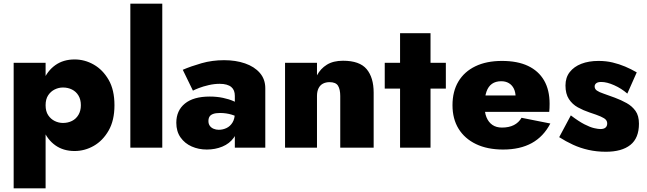

<svg xmlns="http://www.w3.org/2000/svg" viewBox="-20 -800 3503 1040"><path d="M227 220V-460H54V220ZM600 -230Q600 -313 568.5 -367.5Q537 -422 488 -450Q439 -478 384 -478Q323 -478 279.5 -447Q236 -416 213.5 -360.5Q191 -305 191 -230Q191 -156 213.5 -100Q236 -44 279.5 -13Q323 18 384 18Q439 18 488 -10Q537 -38 568.5 -93Q600 -148 600 -230ZM418 -230Q418 -200 405 -178Q392 -156 370 -145Q348 -134 321 -134Q298 -134 276.5 -144.5Q255 -155 241 -176Q227 -197 227 -230Q227 -263 241 -284Q255 -305 276.5 -315.5Q298 -326 321 -326Q348 -326 370 -315Q392 -304 405 -282.5Q418 -261 418 -230Z M686 -780V0H859V-780Z M1109 -144Q1109 -159 1115 -168.5Q1121 -178 1135 -183Q1149 -188 1172 -188Q1205 -188 1235 -179Q1265 -170 1285 -153V-226Q1272 -240 1246.5 -251.5Q1221 -263 1187.5 -270Q1154 -277 1116 -277Q1028 -277 981.5 -239Q935 -201 935 -135Q935 -88 958 -55.5Q981 -23 1018.5 -6.5Q1056 10 1100 10Q1146 10 1184.5 -6Q1223 -22 1245.5 -53Q1268 -84 1268 -128L1252 -188Q1252 -157 1239.5 -136.5Q1227 -116 1207 -106.5Q1187 -97 1165 -97Q1150 -97 1137 -102.5Q1124 -108 1116.5 -118.5Q1109 -129 1109 -144ZM1025 -309Q1034 -314 1057 -323Q1080 -332 1110.5 -339Q1141 -346 1170 -346Q1191 -346 1207 -341.5Q1223 -337 1233 -328.5Q1243 -320 1247.5 -308Q1252 -296 1252 -281V0H1417V-322Q1417 -371 1387.5 -405Q1358 -439 1307.5 -456.5Q1257 -474 1194 -474Q1129 -474 1071.5 -457.5Q1014 -441 970 -422Z M1823 -280V0H2004V-298Q2004 -380 1966 -425.5Q1928 -471 1838 -471Q1785 -471 1750.5 -449.5Q1716 -428 1697 -392V-460H1524V0H1697V-280Q1697 -305 1705.5 -322Q1714 -339 1729.5 -347Q1745 -355 1765 -355Q1799 -355 1811 -335.5Q1823 -316 1823 -280Z M2064 -460V-320H2395V-460ZM2147 -620V0H2312V-620Z M2705 10Q2797 10 2860.5 -25Q2924 -60 2961 -131L2805 -162Q2790 -136 2763.5 -122.5Q2737 -109 2699 -109Q2668 -109 2647 -123.5Q2626 -138 2615 -165Q2604 -192 2605 -231Q2605 -275 2615 -303.5Q2625 -332 2645 -346Q2665 -360 2695 -360Q2719 -360 2736.5 -349.5Q2754 -339 2763.5 -319.5Q2773 -300 2773 -272Q2773 -265 2769 -255Q2765 -245 2760 -237L2797 -283H2526V-194H2955Q2956 -203 2956.5 -214.5Q2957 -226 2957 -238Q2957 -313 2927 -364.5Q2897 -416 2840 -443Q2783 -470 2699 -470Q2615 -470 2555 -441Q2495 -412 2463 -358.5Q2431 -305 2431 -230Q2431 -156 2464 -102.5Q2497 -49 2558.5 -19.5Q2620 10 2705 10Z M3072 -175 3009 -57Q3045 -34 3084 -16Q3123 2 3167.5 12Q3212 22 3262 22Q3348 22 3394.5 -15Q3441 -52 3441 -130Q3441 -173 3422.5 -199Q3404 -225 3374.5 -241.5Q3345 -258 3310 -271Q3273 -285 3249 -293Q3225 -301 3213 -309.5Q3201 -318 3201 -332Q3201 -342 3209.5 -349Q3218 -356 3237 -356Q3267 -356 3306.5 -338.5Q3346 -321 3378 -293L3429 -408Q3398 -426 3366 -439.5Q3334 -453 3298.5 -461.5Q3263 -470 3222 -470Q3169 -470 3129 -454.5Q3089 -439 3066 -409.5Q3043 -380 3043 -337Q3043 -292 3061.5 -263.5Q3080 -235 3110 -218.5Q3140 -202 3173 -191Q3213 -178 3233.5 -169Q3254 -160 3261.5 -151.5Q3269 -143 3269 -131Q3269 -117 3260 -109Q3251 -101 3232 -101Q3220 -101 3198 -106Q3176 -111 3145 -127Q3114 -143 3072 -175Z"/></svg>

Font: Jost ExtraBold
Style: Regular
Weight: 800
Version: Version 3.710